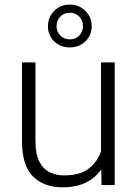

<svg xmlns="http://www.w3.org/2000/svg" viewBox="-20 -797 589 827"><path d="M417.5 0 416 -67.4Q391.6 -31.2 350.1 -10.7Q308.6 9.8 248 9.8Q170.4 9.8 122.6 -36.4Q74.7 -82.5 74.7 -190.4V-528.3H132.8V-189.5Q132.8 -133.3 149.4 -101.1Q166 -68.8 193.8 -55.2Q221.7 -41.5 254.9 -41.5Q324.7 -41.5 362.5 -71Q400.4 -100.6 415 -145.5V-528.3H474.1V0ZM186.5 -684.1Q186.5 -723.1 213.6 -750.2Q240.7 -777.3 280.8 -777.3Q320.3 -777.3 347.7 -750.2Q375 -723.1 375 -684.1Q375 -644.5 347.7 -618.7Q320.3 -592.8 280.8 -592.8Q240.7 -592.8 213.6 -618.7Q186.5 -644.5 186.5 -684.1ZM223.6 -684.1Q223.6 -660.6 239.7 -644Q255.9 -627.4 280.8 -627.4Q305.7 -627.4 321.5 -643.8Q337.4 -660.2 337.4 -684.1Q337.4 -708.5 321.5 -725.3Q305.7 -742.2 280.8 -742.2Q255.9 -742.2 239.7 -725.3Q223.6 -708.5 223.6 -684.1Z"/></svg>

Font: Vazirmatn RD UI ExtraLight
Style: Regular
Weight: 200
Designer: Saber Rastikerdar
Foundry: Saber Rastikerdar
Version: Version 33.003